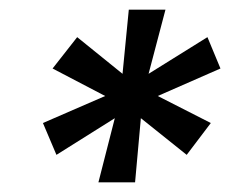

<svg xmlns="http://www.w3.org/2000/svg" viewBox="-20 -707 477 398"><path d="M184 -329 218 -462 97 -386 69 -452 198 -508 89 -565 140 -630 234 -554 247 -687H323L288 -554L410 -630L437 -565L307 -508L417 -452L367 -386L272 -462L260 -329Z"/></svg>

Font: Archivo SemiExpanded SemiBold
Style: Italic
Weight: 600
Width: 6
Italic angle: -10°
Designer: Hector Gatti
Foundry: Omnibus-Type
Version: Version 2.001